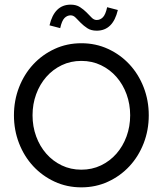

<svg xmlns="http://www.w3.org/2000/svg" viewBox="-20 -796 700 826"><path d="M487 -753Q466 -664 396 -664Q372 -664 356 -674.5Q340 -685 328 -697Q316 -709 306 -719.5Q296 -730 284 -730Q269 -730 257.5 -718.5Q246 -707 239 -675L193 -687Q214 -776 284 -776Q308 -776 324 -765.5Q340 -755 352 -743Q364 -731 374 -720.5Q384 -710 396 -710Q411 -710 422.5 -721.5Q434 -733 441 -765ZM620 -300Q620 -236 598 -179.5Q576 -123 537 -81Q498 -39 445 -14.5Q392 10 330 10Q268 10 215 -14.5Q162 -39 123 -81Q84 -123 62 -179.5Q40 -236 40 -300Q40 -364 62 -420.5Q84 -477 123 -519Q162 -561 215 -585.5Q268 -610 330 -610Q392 -610 445 -585.5Q498 -561 537 -519Q576 -477 598 -420.5Q620 -364 620 -300ZM540 -300Q540 -348 524.5 -390.5Q509 -433 481 -465Q453 -497 414.5 -515.5Q376 -534 330 -534Q284 -534 245.5 -515.5Q207 -497 179 -465Q151 -433 135.5 -390.5Q120 -348 120 -300Q120 -252 135.5 -209.5Q151 -167 179 -135Q207 -103 245.5 -84.5Q284 -66 330 -66Q376 -66 414.5 -84.5Q453 -103 481 -135Q509 -167 524.5 -209.5Q540 -252 540 -300Z"/></svg>

Font: Gauge
Style: Regular
Weight: 400
Designer: Daniel Pimley
Foundry: Daniel Pimley
Version: Version 2.0